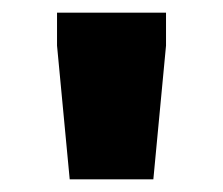

<svg xmlns="http://www.w3.org/2000/svg" viewBox="-20 -708 352 303"><path d="M90 -425 70 -636V-688H242V-636L222 -425Z"/></svg>

Font: Saira SemiExpanded ExtraBold
Style: Regular
Weight: 800
Width: 6
Designer: Hector Gatti with collaboration of the Omnibus-Type team
Foundry: Omnibus-Type
Version: Version 1.101